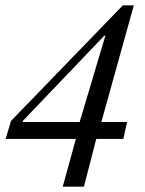

<svg xmlns="http://www.w3.org/2000/svg" viewBox="-20 -696 540 716"><path d="M373 -563 277 -241H65V-245L369 -563ZM479 -676H438L21 -245L1 -178H263L214 0H293L339 -178H440L454 -241H358Z"/></svg>

Font: XITS
Style: Italic
Weight: 400
Italic angle: -16.33°
Designer: MicroPress Inc., with final additions and corrections provided by Coen Hoffman, Elsevier (retired)
Version: Version 1.302